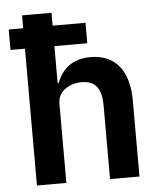

<svg xmlns="http://www.w3.org/2000/svg" viewBox="-53 -786 694 832"><g transform="rotate(-5 294.0 -370.0)"><path d="M74 0V-595H11V-684H74V-740H202V-684H345V-595H202V-435H207C228 -491 272 -534 353 -534C461 -534 520 -461 520 -330V0H392V-317C392 -392 367 -429 306 -429C279 -429 254 -422 235 -408C215 -394 202 -373 202 -345V0Z"/></g></svg>

Font: Plexus Sans SemiBold
Style: Regular
Weight: 600
Version: Version 2.001;PS 002.001;hotconv 1.0.70;makeotf.lib2.5.58329